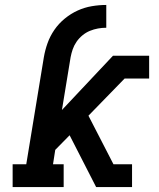

<svg xmlns="http://www.w3.org/2000/svg" viewBox="-20 -755 640 775"><path d="M31 0V-92H86L157 -524Q162 -553 172 -581Q182 -609 199.5 -634.5Q217 -660 241.5 -680Q266 -700 293.5 -712.5Q321 -725 350.5 -730Q380 -735 409 -735V-643Q392 -643 375.5 -640Q359 -637 343 -630.5Q327 -624 313 -612.5Q299 -601 289 -586.5Q279 -572 273.5 -556Q268 -540 265 -524L230 -311L436 -530H582V-438H483L337 -288L438 -92H513V0H368L261 -209L203 -150L194 -92H237V0Z"/></svg>

Font: Iosevka Slab SmBdExObl
Style: Regular
Weight: 600
Width: 7
Italic angle: -9°
Monospace: yes
Designer: Belleve Invis
Foundry: Belleve Invis
Version: Version 11.1.0; ttfautohint (v1.8.3)